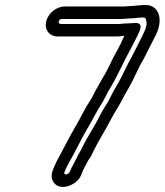

<svg xmlns="http://www.w3.org/2000/svg" viewBox="-20 -692 659 769"><path d="M461 -596H223C218 -596 214 -601 215 -606C216 -611 222 -616 227 -616H465C475 -616 490 -618 495 -618C515 -618 538 -622 550 -622C561 -622 564 -622 567 -603C568 -583 560 -569 547 -542C534 -517 521 -490 508 -465C492 -438 467 -383 455 -362C441 -338 430 -320 418 -294C405 -270 394 -257 379 -227C357 -182 330 -145 305 -93C301 -84 296 -79 288 -61C281 -46 267 -23 258 -1C253 6 240 10 238 3C237 0 237 -2 242 -12L251 -31C280 -81 301 -127 327 -172C345 -201 367 -246 382 -269C397 -290 408 -318 417 -332C434 -360 446 -383 464 -419C489 -473 515 -513 540 -570C542 -576 552 -600 523 -600C511 -600 494 -598 490 -598H480C473 -598 464 -596 461 -596ZM211 -546H449C457 -546 464 -547 471 -548H478C474 -541 470 -532 466 -522C451 -491 438 -472 419 -431C404 -399 390 -379 374 -349C361 -329 350 -301 341 -289C320 -258 300 -215 285 -190C256 -141 232 -91 207 -46C207 -46 206 -45 206 -44L197 -24C191 -10 182 10 190 29C210 80 288 53 305 9C311 -8 322 -29 333 -49C337 -57 345 -63 352 -82C373 -126 399 -165 425 -215C437 -239 447 -251 463 -281C476 -306 483 -318 499 -346C514 -372 538 -428 551 -448C551 -449 553 -450 553 -451C566 -477 579 -503 592 -528C604 -551 622 -582 619 -619C615 -651 596 -673 560 -672C542 -672 518 -668 506 -668C495 -668 481 -666 477 -666H239C206 -666 173 -639 165 -606C157 -573 178 -546 211 -546Z"/></svg>

Font: Electronic
Style: OutlineIt
Weight: 700
Version: Version 1.011